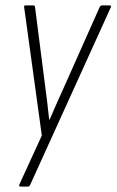

<svg xmlns="http://www.w3.org/2000/svg" viewBox="-20 -502 429 707"><path d="M55 185Q52 185 51 183Q50 181 51 178L134 -3L69 -475Q68 -479 69.5 -480.5Q71 -482 74 -482H102Q109 -482 109 -476L146 -187Q150 -156 154 -124.5Q158 -93 161 -62H163Q176 -92 189.5 -123Q203 -154 217 -184L347 -476Q350 -482 356 -482H383Q387 -482 388.5 -480.5Q390 -479 388 -475L91 179Q88 185 83 185Z"/></svg>

Font: Sofia Sans Condensed ExtraLight
Style: Italic
Weight: 250
Italic angle: -9°
Version: Version 4.100